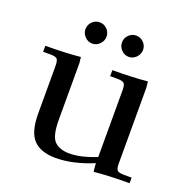

<svg xmlns="http://www.w3.org/2000/svg" viewBox="-114 -725 822 840"><g transform="rotate(20 296.5 -305.0)"><path d="M22 -411V-439Q115 -439 185 -446L188 -418V-155Q188 -79 212 -55.5Q236 -32 282 -32Q335 -32 406 -61V-371Q406 -396 399 -403.5Q392 -411 367 -411H334V-439Q427 -439 497 -446L500 -418V-66Q500 -41 507 -33.5Q514 -26 539 -26H574V0Q479 0 409 7L406 -21V-32Q311 7 232 7Q162 7 128 -28.5Q94 -64 94 -150V-371Q94 -396 87 -403.5Q80 -411 55 -411ZM176.5 -533Q162 -548 162 -568Q162 -588 176.5 -602.5Q191 -617 211 -617Q231 -617 245.5 -602.5Q260 -588 260 -568Q260 -548 245.5 -533Q231 -518 211 -518Q191 -518 176.5 -533ZM346.5 -533Q332 -548 332 -568Q332 -588 346.5 -602.5Q361 -617 381 -617Q401 -617 415.5 -602.5Q430 -588 430 -568Q430 -548 415.5 -533Q401 -518 381 -518Q361 -518 346.5 -533Z"/></g></svg>

Font: Dihjauti
Style: Bold
Weight: 700
Designer: T. Christopher White
Version: Version 3.0.0